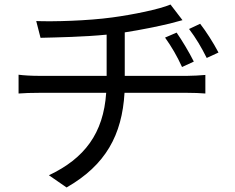

<svg xmlns="http://www.w3.org/2000/svg" viewBox="-20 -775 1040 848"><path d="M531 -440V-632C603 -643 680 -659 730 -671L786 -686L733 -755C684 -734 566 -710 476 -698C367 -683 215 -679 140 -682L159 -608C236 -610 350 -612 451 -622V-440H150C119 -440 84 -442 62 -445V-362C86 -364 119 -365 151 -365H449C437 -186 353 -75 196 -1L274 53C447 -46 519 -179 530 -365H809C834 -365 865 -364 887 -362V-444C866 -442 829 -440 808 -440ZM836 -503C814 -547 783 -598 760 -631L709 -609C739 -567 762 -527 784 -479ZM815 -647C846 -606 869 -567 893 -519L945 -543C922 -587 889 -638 864 -670Z"/></svg>

Font: Noto Sans CJK SC Regular
Style: Regular
Weight: 400
Designer: Ryoko NISHIZUKA (kana & ideographs); Paul D. Hunt (Latin, Greek & Cyrillic); Wenlong ZHANG (bopomofo); Sandoll Communica
Foundry: Adobe Systems Incorporated
Version: Version 1.004;PS 1.004;hotconv 1.0.82;makeotf.lib2.5.63406